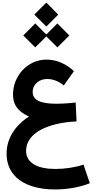

<svg xmlns="http://www.w3.org/2000/svg" viewBox="-20 -1101 745 1483"><path d="M159.7 -827.1 252.4 -734.9 344.7 -827.1 252.4 -919.9ZM330.6 -827.1 423.3 -734.9 515.6 -827.1 423.3 -919.9ZM245.1 -988.3 337.9 -896 430.2 -988.3 337.9 -1081.1ZM550.8 -550.8Q510.7 -591.3 454.6 -616Q398.4 -640.6 338.9 -640.6Q286.1 -640.6 239.5 -619.9Q192.9 -599.1 157.2 -562.3Q121.6 -525.4 101.1 -476.1Q80.6 -426.8 80.6 -370.1Q80.6 -328.1 95.2 -296.4Q109.9 -264.6 137.5 -241.5Q165 -218.3 204.1 -201.2Q149.4 -166 110.6 -121.3Q71.8 -76.7 51.3 -24.4Q30.8 27.8 30.8 85Q30.8 152.3 57.1 204.1Q83.5 255.9 132.8 291Q182.1 326.2 251 344.2Q319.8 362.3 404.3 362.3Q477.5 362.3 549.1 349.4Q620.6 336.4 673.8 314L625 170.4Q582 185.5 522.7 194.8Q463.4 204.1 408.2 204.1Q356.9 204.1 315.4 195.6Q273.9 187 243.9 169.7Q213.9 152.3 197.8 126Q181.6 99.6 181.6 64Q181.6 13.2 210.4 -27.3Q239.3 -67.9 291.7 -96.7Q344.2 -125.5 415.3 -142.3Q486.3 -159.2 571.3 -163.1L564.5 -309.1Q541 -306.6 516.4 -304.4Q491.7 -302.2 466.6 -301Q441.4 -299.8 417 -299.8Q356 -299.8 314.7 -309.1Q273.4 -318.4 252.9 -338.4Q232.4 -358.4 232.4 -390.6Q232.4 -420.9 247.8 -443.4Q263.2 -465.8 288.8 -478.3Q314.5 -490.7 344.7 -490.7Q380.9 -490.7 415 -476.3Q449.2 -461.9 472.2 -440.4Z"/></svg>

Font: Estedad-FD-VF Thin
Style: Regular
Weight: 100
Designer: Amin Abedi
Version: Version 5.0